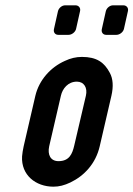

<svg xmlns="http://www.w3.org/2000/svg" viewBox="-20 -696 502 722"><path d="M113 -336 69 -146C66 -132 64 -120 63 -108C59 -38 114 6 181 6C202 6 222 1 245 -10C297 -35 340 -81 355 -146L399 -336C407 -371 405 -400 393 -422C372 -462 343 -482 288 -482C266 -482 245 -477 224 -467C170 -443 127 -395 113 -336ZM269 -389C296 -389 310 -366 303 -336L259 -148C252 -118 241 -90 200 -90C170 -90 158 -114 165 -146L209 -336C215 -363 236 -389 269 -389ZM379 -565H418C430 -565 443 -575 446 -587L461 -654C464 -666 456 -676 444 -676H405C393 -676 381 -666 378 -654L363 -587C360 -575 367 -565 379 -565ZM199 -565H238C250 -565 263 -575 266 -587L281 -654C284 -666 276 -676 264 -676H225C213 -676 201 -666 198 -654L183 -587C180 -575 187 -565 199 -565Z"/></svg>

Font: DIN Rundschrift
Style: EngKursiv
Weight: 400
Width: 3
Version: Version 1.027